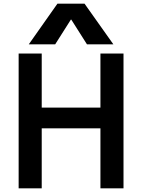

<svg xmlns="http://www.w3.org/2000/svg" viewBox="-20 -1020 770 1040"><path d="M524 0V-730H649V0ZM81 0V-730H206V0ZM143 -325V-437H587V-325ZM136 -780 291 -1000H438L594 -780H451L366 -914H364L279 -780Z"/></svg>

Font: M PLUS 2 SemiBold
Style: Regular
Weight: 600
Designer: Coji Morishita
Foundry: UNDERFOREST DESIGN
Version: Version 1.001